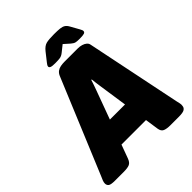

<svg xmlns="http://www.w3.org/2000/svg" viewBox="-277 -993 1128 1128"><g transform="rotate(-45 286.5 -429.0)"><path d="M13 2Q-20 2 -30 -6Q-40 -14 -40 -28Q-40 -38 -35.5 -49.5Q-31 -61 -25 -74L220 -663Q227 -679 238.5 -687.5Q250 -696 265.5 -699Q281 -702 297 -702H409Q426 -702 441 -697.5Q456 -693 466 -684.5Q476 -676 478 -663L599 -74Q602 -61 604.5 -49.5Q607 -38 605 -28Q604 -14 591.5 -6Q579 2 545 2H474Q445 2 428 -5Q411 -12 407 -37L346 -451Q344 -467 341.5 -483Q339 -499 338 -515H334Q329 -499 323.5 -483Q318 -467 312 -451L160 -37Q151 -12 135 -5Q119 2 86 2ZM129 -121V-273H471V-121ZM254 -734Q228 -734 219 -738Q210 -742 210 -749Q210 -754 213 -759.5Q216 -765 222 -772L263 -824Q283 -849 304 -854.5Q325 -860 369 -860Q399 -860 417.5 -858Q436 -856 447.5 -848.5Q459 -841 468 -824L497 -772Q501 -765 503 -760Q505 -755 505 -751Q505 -741 494.5 -737.5Q484 -734 458 -734Q436 -734 425 -736.5Q414 -739 400 -751L364 -783L324 -751Q308 -738 292.5 -736Q277 -734 254 -734Z"/></g></svg>

Font: Asap Black
Style: Italic
Weight: 900
Italic angle: -6°
Designer: Pablo Cosgaya
Foundry: Omnibus-Type
Version: Version 3.001